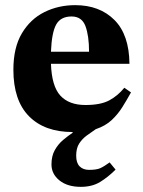

<svg xmlns="http://www.w3.org/2000/svg" viewBox="-20 -505 555 746"><path d="M294 221Q242 221 211 196Q180 171 180 134Q180 101 193 78Q206 55 225 39Q244 23 262 11V8Q153 8 92.5 -53.5Q32 -115 32 -234Q32 -320 65 -375.5Q98 -431 152.5 -458Q207 -485 272 -485Q367 -485 424.5 -427.5Q482 -370 483 -257H178Q181 -170 214.5 -133.5Q248 -97 312 -97Q371 -97 404.5 -115Q438 -133 463 -164L489 -146Q473 -117 455.5 -89Q438 -61 414 -38.5Q390 -16 352 -3Q334 9 316.5 22Q299 35 287.5 53Q276 71 276 100Q276 128 289.5 141.5Q303 155 326 155Q355 155 369.5 148.5Q384 142 406 126L429 154Q400 183 369 202Q338 221 294 221ZM178 -304H326Q326 -366 312 -403.5Q298 -441 258 -441Q216 -441 198.5 -410Q181 -379 178 -304Z"/></svg>

Font: STIX Two Text
Style: Bold
Weight: 700
Designer: Ross Mills, John Hudson & Paul Hanslow, Tiro Typeworks Ltd; with prior portions MicroPress Inc., and Coen Hoffman.
Foundry: Tiro Typeworks Ltd
Version: Version 2.13 b171